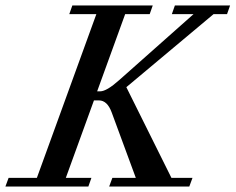

<svg xmlns="http://www.w3.org/2000/svg" viewBox="-73 -683 863 703"><path d="M-53.2 0 -41.5 -31.7H62L279.8 -631.3H180.7L191.9 -663.1H486.3L475.1 -631.3H385.3L282.7 -348.6H293.9Q317.4 -348.6 363.3 -389.6L635.7 -631.3H556.2L567.4 -663.1H769.5L758.3 -631.3H709L389.6 -363.8L554.7 -31.7H631.8L620.1 0H326.7L338.4 -31.7H424.3L335.9 -271.5Q319.8 -315.4 289.1 -315.4H271L168 -31.7H261.7L250.5 0Z"/></svg>

Font: Elstob 10pt Medium
Style: Italic
Weight: 500
Italic angle: -20°
Designer: Peter S. Baker
Version: Version 1.015